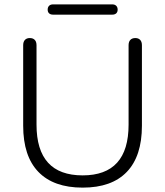

<svg xmlns="http://www.w3.org/2000/svg" viewBox="-20 -850 755 878"><path d="M86 -275V-643Q86 -659 94 -667.5Q102 -676 116 -676Q131 -676 139 -667.5Q147 -659 147 -643V-280Q147 -48 358 -48Q568 -48 568 -280V-643Q568 -659 576 -667.5Q584 -676 599 -676Q613 -676 621 -667.5Q629 -659 629 -643V-275Q629 -136 560 -64Q491 8 358 8Q225 8 155.5 -64Q86 -136 86 -275ZM198 -806Q198 -817 204.5 -823.5Q211 -830 223 -830H493Q505 -830 511.5 -823.5Q518 -817 518 -806Q518 -795 511.5 -789Q505 -783 493 -783H223Q211 -783 204.5 -789Q198 -795 198 -806Z"/></svg>

Font: SN Pro Light
Style: Regular
Weight: 300
Designer: Tobias Whetton
Foundry: Supernotes
Version: Version 1.002